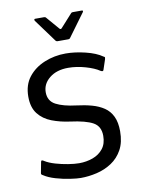

<svg xmlns="http://www.w3.org/2000/svg" viewBox="-75 -682 544 739"><g transform="rotate(-10 197.0 -312.0)"><path d="M41 -83Q42 -88 45.5 -87.5Q49 -87 53 -84Q69 -74 93 -67Q117 -60 142 -56Q167 -52 185 -52Q213 -52 238 -61Q263 -70 278.5 -89.5Q294 -109 294 -140Q294 -177 266.5 -192.5Q239 -208 178 -216Q140 -221 107.5 -233.5Q75 -246 55.5 -271Q36 -296 36 -338Q36 -384 60 -414.5Q84 -445 123 -461Q162 -477 206 -477Q242 -477 283 -467Q324 -457 348 -440Q353 -438 353 -435.5Q353 -433 352 -429L339 -390Q337 -382 327 -388Q308 -401 273.5 -411Q239 -421 206 -421Q161 -421 133 -398.5Q105 -376 105 -343Q105 -309 133.5 -294Q162 -279 212 -273Q245 -269 272 -261.5Q299 -254 319 -240.5Q339 -227 350 -204Q361 -181 361 -146Q361 -103 345 -74Q329 -45 302.5 -27.5Q276 -10 244 -2.5Q212 5 181 5Q166 5 139 1Q112 -3 84.5 -11Q57 -19 39 -31Q35 -33 33.5 -35Q32 -37 33 -41ZM184 -529Q180 -529 177 -532L111 -622Q110 -625 110.5 -627Q111 -629 114 -629H149Q154 -629 156 -626L200 -575Q204 -571 208 -575L254 -626Q256 -629 261 -629H296Q300 -629 300.5 -627Q301 -625 299 -622L233 -532Q231 -529 226 -529Z"/></g></svg>

Font: Glory Thin
Style: Regular
Weight: 400
Version: Version 1.011